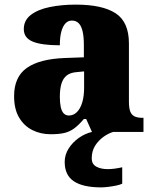

<svg xmlns="http://www.w3.org/2000/svg" viewBox="-20 -571 666 831"><path d="M199 10Q156 10 120 -8Q84 -26 62.5 -62.5Q41 -99 41 -155Q41 -238 96 -277Q151 -316 262 -320L343 -323V-375Q343 -412 337.5 -435.5Q332 -459 320.5 -470.5Q309 -482 291 -482Q275 -482 263.5 -470Q252 -458 245.5 -434.5Q239 -411 239 -375Q160 -375 121.5 -391Q83 -407 83 -445Q83 -483 113.5 -506.5Q144 -530 195.5 -540.5Q247 -551 308 -551Q423 -551 480.5 -513.5Q538 -476 538 -383V-131Q538 -104 543.5 -89Q549 -74 562 -67.5Q575 -61 597 -61H601V0H378L353 -56H343Q321 -30 301.5 -15.5Q282 -1 258.5 4.5Q235 10 199 10ZM278 -71Q298 -71 313 -86Q328 -101 336 -128Q344 -155 344 -191V-262L313 -259Q285 -257 269 -244.5Q253 -232 246 -209Q239 -186 239 -152Q239 -126 243 -107.5Q247 -89 256 -80Q265 -71 278 -71ZM418 240Q339 240 299.5 213.5Q260 187 260 130Q260 99 277 72Q294 45 321 26Q348 7 378 0H470Q449 6 427.5 21.5Q406 37 391.5 60Q377 83 377 115Q377 139 396.5 150Q416 161 446 161Q460 161 475.5 159Q491 157 509 153V224Q499 229 481.5 232.5Q464 236 446.5 238Q429 240 418 240Z"/></svg>

Font: Noto Serif Gujarati Black
Style: Regular
Weight: 900
Version: Version 2.102